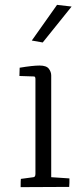

<svg xmlns="http://www.w3.org/2000/svg" viewBox="-20 -770 325 791"><path d="M191 -459V-40L266 -35Q266 -34 266 -17L265 0L65 1Q65 -28 66 -33L118 -40Q126 -41 126 -54V-444Q126 -455 120 -455L60 -457L61 -491Q115 -500 143 -500Q171 -500 181 -487Q191 -474 191 -459ZM215 -750 275 -743 156 -595 111 -603Z"/></svg>

Font: Antic Slab
Style: Regular
Weight: 400
Designer: Santiago Orozco
Foundry: Santiago Orozco
Version: Version 001.002